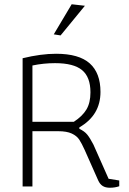

<svg xmlns="http://www.w3.org/2000/svg" viewBox="-20 -874 607 900"><path d="M232 -713 316 -854 378 -847 264 -708ZM440 -29 377 -171Q363 -202 351.5 -219.5Q340 -237 316.5 -248Q293 -259 253 -259H132V0H86V-601Q172 -622 243 -622Q350 -622 400.5 -577Q451 -532 451 -443Q451 -334 352 -277V-270Q376 -259 389 -243Q402 -227 418 -196L489 -36L539 -28V-1Q519 6 495 6Q474 6 461 -2.5Q448 -11 440 -29ZM326 -303Q366 -329 385 -360.5Q404 -392 404 -441Q404 -513 364.5 -545.5Q325 -578 238 -578Q184 -578 132 -567V-303Z"/></svg>

Font: Athiti Light
Style: Regular
Weight: 300
Designer: CadsonDemak Team
Foundry: CadsonDemak
Version: Version 1.032